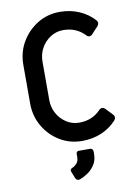

<svg xmlns="http://www.w3.org/2000/svg" viewBox="-101 -787 771 1077"><g transform="rotate(-10 284.5 -249.0)"><path d="M316 13Q246 13 189 -21.5Q132 -56 98 -114.5Q64 -173 64 -244V-464Q64 -536 98 -594Q132 -652 189 -687Q246 -722 316 -722Q375 -722 425.5 -700.5Q476 -679 512 -639Q518 -633 518 -624Q518 -615 511 -606Q502 -597 492.5 -586.5Q483 -576 473 -565Q465 -558 457 -558Q448 -558 440 -567Q392 -618 317 -618Q278 -618 245 -597Q212 -576 192.5 -541Q173 -506 173 -464V-244Q173 -203 192.5 -168Q212 -133 245 -112Q278 -91 317 -91Q392 -91 440 -142Q448 -150 457 -150Q465 -150 473 -143Q483 -133 492.5 -122.5Q502 -112 511 -103Q519 -95 519 -85Q519 -77 513 -70Q477 -30 426.5 -8.5Q376 13 316 13ZM260 224Q246 225 240 211L224 171Q223 168 223 165Q223 157 234 152Q247 147 259.5 134Q272 121 272 95V80Q272 64 287 64H348Q368 64 368 84V97Q368 133 350.5 159Q333 185 309 200.5Q285 216 265 223Q264 223 262.5 223.5Q261 224 260 224Z"/></g></svg>

Font: Miriam Libre SemiBold
Style: Regular
Weight: 600
Version: Version 2.000